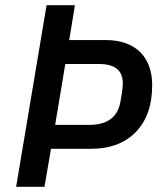

<svg xmlns="http://www.w3.org/2000/svg" viewBox="-20 -718 640 738"><path d="M42 0 159 -698H268L246 -564H386Q431 -564 464.5 -551.5Q498 -539 520.5 -516Q543 -493 554 -461Q565 -429 565 -391Q565 -276 502.5 -211Q440 -146 328 -146H176L151 0ZM192 -238H323Q428 -238 443 -328L449 -364Q450 -369 451 -379Q452 -389 452 -398Q452 -472 361 -472H231Z"/></svg>

Font: IBM Plex Mono Medm
Style: Italic
Weight: 500
Italic angle: -9°
Monospace: yes
Designer: Mike Abbink, Paul van der Laan, Pieter van Rosmalen
Foundry: Bold Monday
Version: Version 2.3